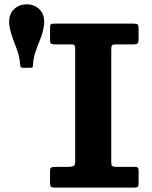

<svg xmlns="http://www.w3.org/2000/svg" viewBox="-20 -858 695 878"><path d="M181 -741.5Q182 -747 182 -751Q182 -755 182 -759.5Q182 -794.5 159.5 -816.2Q137 -838 102 -838Q67.3 -838 44.6 -816.2Q22 -794.5 22 -759.5Q22 -755 22.2 -751Q22.5 -747 23 -741.5Q28.2 -709 39 -681Q49.8 -653 59.8 -624.7Q69.8 -596.5 72 -563.2Q72.8 -556.2 74.9 -552.1Q77 -548 85.3 -548H117.3Q125.8 -548 128.1 -549.9Q130.5 -551.7 130.8 -559.7Q132.8 -594.2 142.9 -622.9Q153 -651.5 164.5 -679.9Q176 -708.2 181 -741.5ZM488.8 -633Q488.8 -647.2 492.6 -651.1Q496.5 -655 510.8 -655H590Q603.5 -655 608.6 -659.2Q613.8 -663.5 613.8 -679V-727.5Q613.8 -741.7 609.9 -745.9Q606 -750 591.3 -750H228.8Q215.5 -750 212.1 -746.6Q208.8 -743.2 208.8 -729.2V-674.5Q208.8 -662.2 213.4 -658.6Q218 -655 230.5 -655H305Q318.8 -655 321.3 -650.5Q323.8 -646 323.8 -633V-119.3Q323.8 -103 316.3 -99Q308.8 -95 295 -95H234Q219.3 -95 214 -91.6Q208.8 -88.3 208.8 -75.8V-22Q208.8 -8.5 213.1 -4.3Q217.5 0 231.3 0H591.3Q604.8 0 609.3 -3.8Q613.8 -7.5 613.8 -20.5V-78.5Q613.8 -88.3 609.9 -91.6Q606 -95 596.3 -95H511.8Q498 -95 493.4 -98.9Q488.8 -102.8 488.8 -117Z"/></svg>

Font: Besley
Style: Regular
Weight: 400
Designer: Owen Earl
Foundry: indestructible type*
Version: Version 4.000